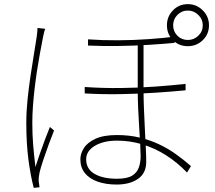

<svg xmlns="http://www.w3.org/2000/svg" viewBox="-20 -868 1040 927"><path d="M673 -661Q673 -626 673 -585Q673 -544 673 -504.5Q673 -465 673 -434Q673 -392 675 -342.5Q677 -293 679.5 -244Q682 -195 684 -154Q686 -113 686 -87Q686 -32 646.5 -4.5Q607 23 543 23Q491 23 451.5 9Q412 -5 390 -32Q368 -59 368 -99Q368 -126 385 -153Q402 -180 441 -198Q480 -216 545 -216Q603 -216 653.5 -204Q704 -192 747.5 -171.5Q791 -151 829.5 -123.5Q868 -96 902 -66L883 -35Q836 -84 781.5 -118.5Q727 -153 667.5 -171Q608 -189 545 -189Q480 -189 438 -164Q396 -139 396 -99Q396 -52 436.5 -28.5Q477 -5 545 -5Q594 -5 618 -20Q642 -35 650.5 -60Q659 -85 659 -114Q659 -134 657 -171Q655 -208 652 -253.5Q649 -299 647 -345.5Q645 -392 645 -431Q645 -462 645 -503.5Q645 -545 645 -587.5Q645 -630 645 -661ZM389 -448Q475 -442 562.5 -443Q650 -444 731 -450Q812 -456 876 -463V-432Q814 -426 732 -420.5Q650 -415 561.5 -413.5Q473 -412 389 -417ZM405 -678Q475 -673 550.5 -673.5Q626 -674 697 -679Q768 -684 823 -691V-661Q769 -656 698 -651.5Q627 -647 551 -646Q475 -645 405 -648ZM198 -729Q196 -723 194 -716Q192 -709 190.5 -701.5Q189 -694 187 -685Q180 -649 172.5 -608.5Q165 -568 158.5 -525Q152 -482 147 -439Q142 -396 139 -354.5Q136 -313 136 -276Q136 -218 140 -169.5Q144 -121 151 -62Q160 -90 172.5 -126Q185 -162 198 -196.5Q211 -231 221 -255L241 -238Q230 -211 215.5 -171.5Q201 -132 188.5 -94.5Q176 -57 171 -35Q169 -25 167.5 -13.5Q166 -2 167 8Q168 15 169 23Q170 31 171 36L143 39Q128 -17 117.5 -95.5Q107 -174 107 -275Q107 -329 113 -387.5Q119 -446 127.5 -502.5Q136 -559 144 -607.5Q152 -656 157 -689Q159 -703 160 -714Q161 -725 161 -733ZM816 -746Q816 -716 836.5 -695.5Q857 -675 887 -675Q916 -675 937.5 -695.5Q959 -716 959 -746Q959 -775 937.5 -796Q916 -817 887 -817Q857 -817 836.5 -796Q816 -775 816 -746ZM786 -746Q786 -788 815 -818Q844 -848 887 -848Q929 -848 959 -818Q989 -788 989 -746Q989 -703 959 -674Q929 -645 887 -645Q844 -645 815 -674Q786 -703 786 -746Z"/></svg>

Font: Noto Sans TC
Style: Regular
Weight: 100
Designer: Ryoko NISHIZUKA 西塚涼子 (kana, bopomofo & ideographs); Paul D. Hunt (Latin, Greek & Cyrillic); Sandoll Communications 산돌커뮤니
Foundry: Adobe
Version: Version 2.004;hotconv 1.0.118;makeotfexe 2.5.65603